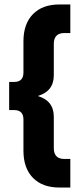

<svg xmlns="http://www.w3.org/2000/svg" viewBox="-20 -710 357 860"><path d="M295 -562H268Q221 -562 221 -513V-373Q221 -301 149 -280Q221 -259 221 -187V-47Q221 2 268 2H295V130H246Q170 130 127.5 86.5Q85 43 85 -35V-175Q85 -217 43 -217H21V-343H43Q85 -343 85 -385V-525Q85 -603 127.5 -646.5Q170 -690 246 -690H295Z"/></svg>

Font: Overused Grotesk
Style: Bold
Weight: 700
Version: Version 0.003